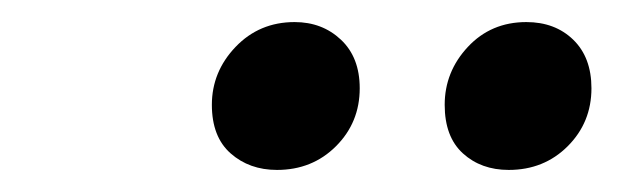

<svg xmlns="http://www.w3.org/2000/svg" viewBox="-20 -726 574 174"><path d="M231 -572Q206 -572 189 -587Q172 -602 172 -631Q172 -661 193.5 -683.5Q215 -706 247 -706Q272 -706 289 -690Q306 -674 306 -646Q306 -615 284.5 -593.5Q263 -572 231 -572ZM441 -572Q416 -572 399.5 -587Q383 -602 383 -631Q383 -661 404 -683.5Q425 -706 457 -706Q483 -706 499.5 -690Q516 -674 516 -646Q516 -615 494.5 -593.5Q473 -572 441 -572Z"/></svg>

Font: TypoPRO Source Sans Pro
Style: Bold Italic
Weight: 700
Italic angle: -11°
Designer: Paul D. Hunt
Foundry: Adobe Systems Incorporated
Version: Version 1.075;PS 2.000;hotconv 1.0.86;makeotf.lib2.5.63406